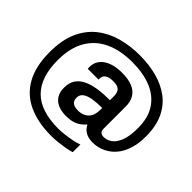

<svg xmlns="http://www.w3.org/2000/svg" viewBox="-183 -955 1364 1364"><g transform="rotate(45 499.0 -272.5)"><path d="M474 153Q342 153 245.5 109.5Q149 66 97 -26Q45 -118 45 -262Q45 -382 82 -465Q119 -548 184 -599.5Q249 -651 333.5 -674.5Q418 -698 513 -698Q608 -698 688 -676.5Q768 -655 827.5 -610Q887 -565 920 -493.5Q953 -422 953 -321Q953 -253 938 -202.5Q923 -152 898.5 -117.5Q874 -83 843 -62Q812 -41 779.5 -31.5Q747 -22 718 -22Q674 -22 649.5 -35Q625 -48 614 -63Q603 -78 601 -84H596Q580 -65 559 -50.5Q538 -36 510 -28.5Q482 -21 445 -21Q425 -21 399.5 -26Q374 -31 350.5 -44.5Q327 -58 311.5 -85Q296 -112 296 -155Q296 -204 317.5 -236Q339 -268 378.5 -287Q418 -306 472 -314Q526 -322 590 -322V-362Q590 -382 584 -398.5Q578 -415 561.5 -424.5Q545 -434 512 -434Q480 -434 461.5 -426Q443 -418 436 -405.5Q429 -393 429 -381V-368H321Q320 -373 320 -377.5Q320 -382 320 -388Q320 -429 344 -459Q368 -489 411.5 -505Q455 -521 512 -521Q577 -521 618.5 -503.5Q660 -486 680.5 -452.5Q701 -419 701 -371V-146Q701 -123 713 -114Q725 -105 744 -105Q774 -105 803 -124.5Q832 -144 851.5 -191.5Q871 -239 871 -322Q871 -429 825 -496Q779 -563 698.5 -594.5Q618 -626 512 -626Q393 -626 306.5 -586Q220 -546 173 -465Q126 -384 126 -261Q126 -90 211 -4.5Q296 81 474 81Q501 81 537.5 76.5Q574 72 608.5 65Q643 58 664 49V126Q640 134 605 140Q570 146 534.5 149.5Q499 153 474 153ZM479 -109Q508 -109 528.5 -117.5Q549 -126 563 -141Q577 -156 583.5 -178Q590 -200 590 -227V-244Q541 -244 500 -238Q459 -232 434 -215Q409 -198 409 -166Q409 -148 416.5 -135.5Q424 -123 439.5 -116Q455 -109 479 -109Z"/></g></svg>

Font: Archivo SemiBold SemiBold
Style: Regular
Weight: 600
Version: Version 2.001